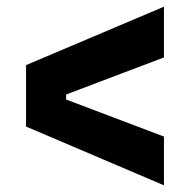

<svg xmlns="http://www.w3.org/2000/svg" viewBox="-20 -623 569 575"><path d="M471 -68 58 -244V-428L471 -603V-451L178 -340V-325L471 -214Z"/></svg>

Font: Bricolage Grotesque 10pt Bricolage Grotesque 10pt Regular
Style: Bold
Weight: 700
Designer: Mathieu Triay
Foundry: Atelier Triay
Version: Version 1.000; ttfautohint (v1.8.4.7-5d5b);gftools[0.9.32]